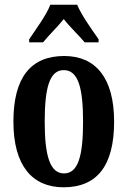

<svg xmlns="http://www.w3.org/2000/svg" viewBox="-20 -786 543 816"><path d="M104 -619V-606H163C185 -634 226 -673 251 -705C275 -673 317 -634 340 -606H399V-619C373 -657 326 -721 308 -766H194C177 -721 129 -657 104 -619ZM250 10C392 10 465 -81 465 -269C465 -457 385 -548 253 -548C111 -548 37 -457 37 -269C37 -81 118 10 250 10ZM252 -49C192 -49 170 -125 170 -269C170 -414 191 -488 251 -488C312 -488 333 -414 333 -269C333 -125 313 -49 252 -49Z"/></svg>

Font: Noto Serif Bengali ExtraCondensed
Style: Regular
Weight: 400
Width: 2
Designer: Juan Bruce, Universal Thirst, Indian Type Foundry and the Monotype Design Team.
Foundry: Monotype Imaging Inc.
Version: Version 2.003